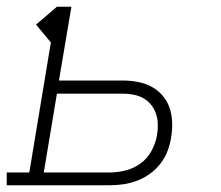

<svg xmlns="http://www.w3.org/2000/svg" viewBox="-35 -550 655 570"><path d="M-15 0V-38H52L116 -424L72 -477L134 -530H177L140 -311H328Q351 -311 373 -307Q395 -303 414 -293Q433 -283 447 -267Q461 -251 468 -231Q475 -211 476 -188Q477 -165 473 -142Q470 -122 462.5 -102Q455 -82 441.5 -64.5Q428 -47 410 -34Q392 -21 372 -13.5Q352 -6 331.5 -3Q311 0 291 0ZM95 -38H291Q314 -38 338 -44Q362 -50 382.5 -65Q403 -80 415 -102.5Q427 -125 431 -148Q434 -165 433.5 -181.5Q433 -198 428 -212.5Q423 -227 413.5 -239Q404 -251 390.5 -258.5Q377 -266 361 -269Q345 -272 328 -272H134Z"/></svg>

Font: Iosevka Curly Slab XLtExObl
Style: Regular
Weight: 200
Width: 7
Italic angle: -9°
Monospace: yes
Designer: Belleve Invis
Foundry: Belleve Invis
Version: Version 11.0.0; ttfautohint (v1.8.3)